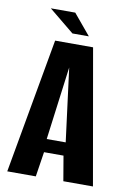

<svg xmlns="http://www.w3.org/2000/svg" viewBox="-83 -777 558 828"><g transform="rotate(10 196.0 -362.5)"><path d="M8.4 0 113.8 -591H280L383.7 0H254L235.5 -108.9H150.2L133.4 0ZM151.8 -166.8H234.9L193.7 -487.6ZM182 -634.4 71.3 -725H178.3L253.8 -634.4Z"/></g></svg>

Font: Alumni Sans SC Thin
Style: Regular
Weight: 100
Designer: Robert E. Leuschke
Foundry: Robert E. Leuschke
Version: Version 1.018